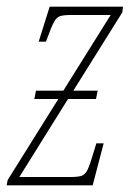

<svg xmlns="http://www.w3.org/2000/svg" viewBox="-29 -556 406 576"><path d="M338 -519 191 -284H264L259 -259H175L29 -25H182Q207 -25 217 -29Q227 -33 234 -47.5Q241 -62 253 -103L260 -126H282L249 0H-9L-6 -16L146 -259H74L79 -284H161L303 -511H184Q161 -511 151 -507.5Q141 -504 133.5 -491Q126 -478 113 -442L109 -431H87L120 -536H340Z"/></svg>

Font: Noto Serif CondThin
Style: Italic
Weight: 250
Width: 3
Italic angle: -12°
Designer: Monotype Design Team
Foundry: Monotype Imaging Inc.
Version: Version 1.001